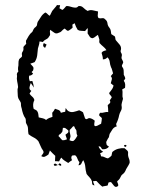

<svg xmlns="http://www.w3.org/2000/svg" viewBox="-20 -647 577 754"><path d="M201 -623Q203 -628 207 -627Q211 -626 216 -627Q215 -624 215 -621Q215 -618 213 -615Q217 -613 219.5 -611Q222 -609 225 -608Q230 -611 233 -615Q236 -619 240 -623Q246 -624 252.5 -622Q259 -620 265 -618.5Q271 -617 277 -617Q283 -617 288 -623Q299 -625 307 -617Q315 -609 324 -604Q334 -609 344.5 -606.5Q355 -604 365 -602Q365 -595 364 -588.5Q363 -582 367 -576Q374 -574 381 -575.5Q388 -577 393 -571Q401 -565 402 -555.5Q403 -546 409 -539Q414 -533 415 -526.5Q416 -520 417 -513Q420 -511 424 -508.5Q428 -506 431 -504Q433 -499 433 -495.5Q433 -492 435 -489Q442 -481 449.5 -472Q457 -463 455 -452Q452 -445 456 -439Q460 -433 458 -426Q456 -419 459 -414Q462 -409 464 -403Q463 -398 460 -393Q457 -388 461 -383Q465 -378 465.5 -371.5Q466 -365 466 -359Q465 -354 468 -349.5Q471 -345 472 -339Q471 -337 469.5 -334.5Q468 -332 466 -330Q471 -323 471.5 -316.5Q472 -310 471 -302Q463 -298 460 -296Q462 -286 461 -277Q460 -268 463 -259Q461 -251 458.5 -243Q456 -235 458 -227Q459 -219 454.5 -211Q450 -203 448 -195Q445 -178 436 -160Q437 -158 437 -155.5Q437 -153 439 -151Q428 -148 422 -139.5Q416 -131 411 -122Q409 -117 408.5 -112Q408 -107 404 -103Q402 -98 399 -93.5Q396 -89 398 -83Q398 -78 401 -76Q404 -74 408 -71Q398 -59 381 -61Q379 -65 376 -69Q373 -73 367 -72Q371 -60 385 -51Q382 -49 379.5 -48Q377 -47 373 -45Q375 -42 377 -33Q385 -33 391 -29.5Q397 -26 404 -25Q413 -30 418 -36Q419 -41 419.5 -44Q420 -47 421 -50Q431 -59 443.5 -62.5Q456 -66 469 -65Q474 -61 479 -56.5Q484 -52 483 -45Q482 -35 486 -25.5Q490 -16 489 -7Q485 2 480 9.5Q475 17 472 25Q468 33 462 37Q456 41 453 49Q451 54 447.5 58Q444 62 440 65Q441 70 443 74Q445 78 444 83Q435 91 428 83Q421 75 416 68Q414 68 411.5 68.5Q409 69 407 69Q405 72 404.5 75.5Q404 79 403 81Q398 83 392.5 83.5Q387 84 382 86Q375 81 369.5 75Q364 69 359 64Q355 63 352 64Q349 65 345 65Q347 69 348 73Q349 77 351 81Q343 80 342 75Q341 70 341 65Q338 56 332 50Q326 44 320 36Q316 22 315 8.5Q314 -5 307 -18Q303 -13 300 -5.5Q297 2 288 2Q290 -2 292 -10Q287 -15 284.5 -23Q282 -31 277 -36Q273 -38 270 -37Q267 -36 263 -36Q257 -28 263 -18Q255 -13 248 -7Q240 -12 233 -16.5Q226 -21 221 -28Q218 -25 216 -21Q214 -17 212 -13Q207 -14 196 -14Q196 -20 196.5 -25Q197 -30 197 -35Q192 -40 186.5 -45Q181 -50 176 -56Q174 -51 173 -47.5Q172 -44 170 -40Q163 -35 156.5 -32Q150 -29 142 -34Q145 -39 149 -44Q153 -49 149 -56Q143 -64 139.5 -73Q136 -82 131 -92Q123 -102 112.5 -107Q102 -112 92 -120Q90 -131 90 -141Q90 -151 84 -160Q81 -165 81.5 -170.5Q82 -176 80 -182Q74 -190 70.5 -200.5Q67 -211 65 -222Q63 -227 62.5 -232.5Q62 -238 62 -243Q59 -250 55 -255.5Q51 -261 50 -269Q50 -279 49 -288Q48 -297 51 -305Q50 -316 47.5 -327Q45 -338 47 -349Q44 -359 52 -366Q50 -376 51 -382Q53 -390 52.5 -398Q52 -406 55 -414Q58 -418 63 -421.5Q68 -425 66 -432Q65 -439 69 -444.5Q73 -450 72 -458Q71 -463 75.5 -467Q80 -471 83 -475Q82 -479 82 -487Q87 -496 92.5 -505.5Q98 -515 107 -522Q109 -527 112 -532.5Q115 -538 120 -541Q125 -545 125.5 -550.5Q126 -556 128 -561Q135 -571 141 -581Q147 -591 158 -598Q163 -596 166.5 -592Q170 -588 175 -585Q178 -589 180 -594Q182 -599 185 -604Q189 -609 193 -613.5Q197 -618 201 -623ZM264 -550Q265 -545 265 -538Q261 -535 257.5 -532Q254 -529 250 -527Q245 -525 241.5 -528.5Q238 -532 234 -535Q227 -531 222.5 -525.5Q218 -520 210 -518Q200 -513 192.5 -519Q185 -525 177 -530Q175 -523 176.5 -516Q178 -509 173 -504Q169 -496 161 -492.5Q153 -489 148 -482Q144 -483 141 -483.5Q138 -484 135 -484Q135 -477 133 -470.5Q131 -464 129 -457Q128 -443 126 -429Q124 -415 116 -403Q112 -401 108 -400Q104 -399 99 -397Q103 -392 108 -387Q113 -382 111 -375Q111 -371 108.5 -368.5Q106 -366 104 -364L110 -358Q104 -350 95 -350Q93 -345 94 -339Q95 -333 97 -328Q99 -328 102 -328.5Q105 -329 107 -329Q112 -315 113 -303Q110 -307 107.5 -311.5Q105 -316 101 -321Q98 -314 96 -305Q94 -296 103 -290Q98 -284 96 -279Q101 -272 107 -267Q113 -262 115 -254Q107 -239 112 -220Q116 -217 120 -215.5Q124 -214 127 -209Q130 -204 130.5 -198Q131 -192 132 -186Q140 -184 147.5 -182.5Q155 -181 161 -176Q167 -181 173 -183.5Q179 -186 186 -188Q186 -192 185.5 -196Q185 -200 185 -204Q188 -207 191 -211.5Q194 -216 196 -220Q203 -218 210 -215Q217 -212 219 -204Q224 -206 228 -206.5Q232 -207 236 -208Q237 -213 237 -216Q237 -219 238 -223Q240 -220 242 -217Q244 -214 248 -211Q258 -205 269 -207.5Q280 -210 291 -214Q296 -212 299.5 -210Q303 -208 306 -206Q308 -200 310 -194Q312 -188 314 -182Q319 -177 323.5 -180.5Q328 -184 333 -183Q343 -181 352 -173Q351 -168 350.5 -163.5Q350 -159 350 -155Q353 -151 356 -151.5Q359 -152 362.5 -153.5Q366 -155 370 -157.5Q374 -160 377 -161Q378 -167 379 -172Q380 -177 380 -183Q378 -186 374.5 -188.5Q371 -191 369 -195Q370 -200 373 -204Q381 -203 389 -205.5Q397 -208 405 -207Q405 -215 404.5 -221Q404 -227 403 -234Q408 -238 411.5 -242Q415 -246 411 -253Q413 -256 415 -258.5Q417 -261 419 -265Q417 -270 411.5 -275.5Q406 -281 412 -286Q417 -292 420.5 -297.5Q424 -303 426 -311Q424 -313 420.5 -315.5Q417 -318 415 -320Q417 -328 419 -334.5Q421 -341 415 -348Q418 -351 424 -359Q422 -365 420.5 -371.5Q419 -378 416 -383Q412 -393 411 -403.5Q410 -414 402 -422Q394 -413 384 -414Q384 -421 382.5 -426.5Q381 -432 379 -439Q381 -444 387 -446.5Q393 -449 398 -450Q393 -458 385.5 -464Q378 -470 371 -478Q369 -482 370 -487Q371 -492 369 -496Q367 -501 366.5 -504Q366 -507 364 -510Q359 -507 354.5 -503Q350 -499 344 -497Q336 -497 332 -503.5Q328 -510 324 -516Q324 -521 324.5 -526.5Q325 -532 324 -537Q320 -533 314 -525Q306 -526 298.5 -526Q291 -526 285 -530Q278 -541 273 -556ZM403 -452Q401 -446 401 -441Q403 -442 406 -442.5Q409 -443 411 -444Q408 -448 403 -452ZM254 -137Q253 -132 254 -127.5Q255 -123 256 -118Q258 -112 256 -107Q254 -102 253 -96Q257 -95 261 -93.5Q265 -92 269 -94Q274 -98 277.5 -103.5Q281 -109 284 -114Q280 -121 280.5 -128.5Q281 -136 276 -141Q274 -143 273 -147.5Q272 -152 267 -151Q264 -147 260.5 -143.5Q257 -140 254 -137ZM227 -145Q226 -140 225.5 -134Q225 -128 220 -124Q218 -121 214 -119Q210 -117 210 -112Q215 -108 218 -103.5Q221 -99 226 -96Q231 -96 234.5 -97Q238 -98 243 -100L237 -118Q241 -121 245.5 -124.5Q250 -128 248 -135Q243 -139 238.5 -142.5Q234 -146 227 -145ZM152 -478Q155 -476 157.5 -475Q160 -474 163 -472Q161 -467 157 -459Q145 -465 152 -478ZM403 -452Q408 -448 411 -444Q409 -443 406 -442.5Q403 -442 401 -441Q401 -446 403 -452ZM468 -77Q471 -79 474.5 -77.5Q478 -76 476 -73Q474 -69 470 -71Q466 -73 468 -77ZM191 0Q194 -6 198.5 -4Q203 -2 207 1Q203 3 198 4Q193 5 191 0ZM213 -6Q215 -4 216.5 -4Q218 -4 220 -3V5Q218 3 214.5 2.5Q211 2 209 0Q211 -2 213 -6Z"/></svg>

Font: ErikasBuero
Style: Regular
Weight: 400
Designer: Peter Wiegel
Foundry: Peter Wiegel
Version: Version 1.006